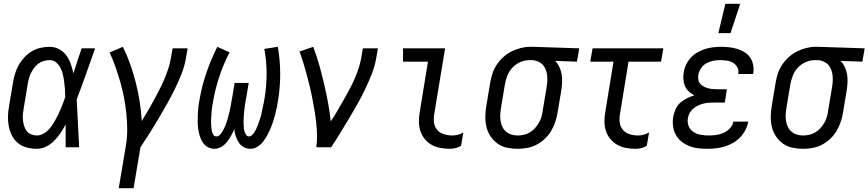

<svg xmlns="http://www.w3.org/2000/svg" viewBox="-20 -774 4564 1009"><path d="M173 8Q146 8 120 1Q94 -6 74.5 -22Q55 -38 43 -61.5Q31 -85 26 -111Q21 -137 22 -164.5Q23 -192 28 -219L48 -339Q52 -363 59 -386.5Q66 -410 78 -431.5Q90 -453 107.5 -472Q125 -491 146.5 -504Q168 -517 192.5 -522.5Q217 -528 240 -528Q267 -528 290 -516Q313 -504 328 -483.5Q343 -463 351.5 -439Q360 -415 366 -389L367 -392Q377 -424 387.5 -456Q398 -488 409 -520H480Q456 -453 432.5 -386Q409 -319 383 -252Q387 -189 389.5 -126Q392 -63 396 0H325Q325 -30 325 -60Q325 -90 325 -120Q313 -97 298 -75Q283 -53 264.5 -34Q246 -15 222 -3.5Q198 8 173 8ZM174 -62Q189 -62 205 -70Q221 -78 232.5 -89.5Q244 -101 253.5 -115Q263 -129 271 -143.5Q279 -158 286.5 -173Q294 -188 300 -203Q306 -218 312 -233.5Q318 -249 323 -264Q323 -284 321.5 -303.5Q320 -323 317.5 -342.5Q315 -362 311 -380.5Q307 -399 298.5 -416Q290 -433 275.5 -445.5Q261 -458 241 -458Q226 -458 210 -453.5Q194 -449 181 -439Q168 -429 158 -415.5Q148 -402 141.5 -387.5Q135 -373 131 -358Q127 -343 125 -328L105 -208Q102 -192 100.5 -175.5Q99 -159 100.5 -143.5Q102 -128 106.5 -113Q111 -98 120 -86Q129 -74 143.5 -68Q158 -62 174 -62Z M604 215 642 -11Q649 -55 648.5 -97.5Q648 -140 643.5 -182Q639 -224 631 -264.5Q623 -305 611.5 -345Q600 -385 586.5 -423.5Q573 -462 556 -498L626 -528Q648 -483 664.5 -436Q681 -389 693.5 -340Q706 -291 714 -240.5Q722 -190 725 -138Q741 -164 756.5 -190.5Q772 -217 787 -244.5Q802 -272 816 -299Q830 -326 842 -354Q854 -382 863.5 -410.5Q873 -439 878 -468L887 -520H966L957 -468Q950 -426 934 -385.5Q918 -345 898.5 -305.5Q879 -266 857.5 -227.5Q836 -189 813 -150.5Q790 -112 766.5 -74.5Q743 -37 718 0L682 215Z M1108 8Q1088 8 1072 -1Q1056 -10 1046 -25Q1036 -40 1030.5 -57.5Q1025 -75 1022 -93.5Q1019 -112 1019 -131.5Q1019 -151 1019.5 -170Q1020 -189 1022 -208.5Q1024 -228 1028 -247Q1040 -319 1064 -389.5Q1088 -460 1122 -528L1186 -499Q1154 -436 1132 -369.5Q1110 -303 1099 -236Q1097 -227 1095.5 -217Q1094 -207 1093 -197Q1092 -187 1091.5 -177.5Q1091 -168 1090 -158Q1089 -148 1089 -138.5Q1089 -129 1089.5 -119.5Q1090 -110 1091 -100.5Q1092 -91 1094.5 -82Q1097 -73 1102 -65Q1107 -57 1117 -57Q1126 -57 1134 -64Q1142 -71 1147 -79.5Q1152 -88 1156.5 -97Q1161 -106 1164.5 -114.5Q1168 -123 1171 -132Q1174 -141 1176.5 -150.5Q1179 -160 1181.5 -169Q1184 -178 1186 -187Q1188 -196 1190 -205Q1192 -214 1193.5 -223.5Q1195 -233 1196.5 -242Q1198 -251 1200 -260L1213 -338H1287L1274 -260Q1272 -251 1270.5 -242Q1269 -233 1267.5 -223.5Q1266 -214 1265 -205Q1264 -196 1263 -187Q1262 -178 1261.5 -169Q1261 -160 1260.5 -151Q1260 -142 1260 -133Q1260 -124 1260.5 -115Q1261 -106 1262 -97Q1263 -88 1266 -80Q1269 -72 1274 -64.5Q1279 -57 1288 -57Q1297 -57 1304.5 -64Q1312 -71 1317 -79Q1322 -87 1326 -95.5Q1330 -104 1333.5 -113Q1337 -122 1340 -130.5Q1343 -139 1346 -148Q1349 -157 1351.5 -166Q1354 -175 1355.5 -183.5Q1357 -192 1359 -201Q1361 -210 1363 -219Q1365 -228 1366.5 -237Q1368 -246 1370 -255Q1381 -322 1381 -388Q1381 -454 1369 -517L1440 -528Q1452 -460 1452.5 -388.5Q1453 -317 1441 -245Q1438 -227 1434.5 -208.5Q1431 -190 1426 -171.5Q1421 -153 1415 -134.5Q1409 -116 1401.5 -98.5Q1394 -81 1384.5 -63.5Q1375 -46 1363 -30Q1351 -14 1333 -3Q1315 8 1297 8Q1277 8 1260.5 -1Q1244 -10 1234.5 -25.5Q1225 -41 1219 -58.5Q1213 -76 1211 -95Q1204 -78 1194.5 -61Q1185 -44 1173 -28.5Q1161 -13 1143.5 -2.5Q1126 8 1108 8Z M1642 0Q1647 -33 1646 -66Q1645 -99 1641.5 -131.5Q1638 -164 1632.5 -195.5Q1627 -227 1621 -258.5Q1615 -290 1607.5 -321Q1600 -352 1591.5 -383Q1583 -414 1574 -444Q1565 -474 1554 -503L1626 -528Q1644 -481 1657.5 -433Q1671 -385 1682.5 -336Q1694 -287 1703.5 -237Q1713 -187 1718 -136Q1736 -162 1751.5 -189Q1767 -216 1782.5 -243Q1798 -270 1813 -297.5Q1828 -325 1840.5 -353Q1853 -381 1863 -410Q1873 -439 1878 -468L1887 -520H1966L1957 -468Q1950 -427 1934 -386Q1918 -345 1899 -305.5Q1880 -266 1858.5 -227.5Q1837 -189 1814 -151Q1791 -113 1768 -75Q1745 -37 1720 0Z M2346 8Q2320 8 2295 3.5Q2270 -1 2249 -12.5Q2228 -24 2212.5 -43Q2197 -62 2189.5 -85Q2182 -108 2181.5 -134Q2181 -160 2186 -186L2229 -450H2098V-520H2319L2262 -174Q2258 -151 2261 -129Q2264 -107 2278 -91Q2292 -75 2313.5 -68.5Q2335 -62 2358 -62Q2372 -62 2386.5 -66Q2401 -70 2415 -78L2403 -8Q2390 0 2375 4Q2360 8 2346 8Z M2700 8Q2671 8 2643.5 2Q2616 -4 2594.5 -19.5Q2573 -35 2558 -57.5Q2543 -80 2536.5 -106.5Q2530 -133 2530.5 -162Q2531 -191 2536 -219L2556 -339Q2560 -364 2568 -388Q2576 -412 2590.5 -434Q2605 -456 2625 -474Q2645 -492 2668 -503.5Q2691 -515 2716 -521.5Q2741 -528 2765 -528H2781L3024 -520L3012 -450L2898 -454Q2911 -440 2919.5 -422Q2928 -404 2931.5 -384Q2935 -364 2934 -343Q2933 -322 2930 -301L2910 -181Q2906 -156 2897.5 -131.5Q2889 -107 2875.5 -84.5Q2862 -62 2842 -43.5Q2822 -25 2798.5 -13Q2775 -1 2749.5 3.5Q2724 8 2700 8ZM2700 -62Q2716 -62 2732.5 -65.5Q2749 -69 2764 -78Q2779 -87 2791 -100Q2803 -113 2812 -128.5Q2821 -144 2825.5 -160Q2830 -176 2832 -192L2852 -312Q2855 -328 2856 -344.5Q2857 -361 2855.5 -376.5Q2854 -392 2848.5 -407Q2843 -422 2833 -433Q2823 -444 2808.5 -450.5Q2794 -457 2779 -458H2762Q2738 -458 2714 -447.5Q2690 -437 2672.5 -418Q2655 -399 2646 -375.5Q2637 -352 2633 -328L2613 -208Q2610 -191 2609 -173.5Q2608 -156 2610.5 -139.5Q2613 -123 2620 -108Q2627 -93 2639 -82.5Q2651 -72 2667 -67Q2683 -62 2700 -62Z M3321 8Q3295 8 3270.5 3.5Q3246 -1 3225 -12.5Q3204 -24 3188 -43Q3172 -62 3164.5 -85Q3157 -108 3156.5 -134Q3156 -160 3161 -186L3204 -450H3082L3094 -520H3466L3454 -450H3283L3238 -174Q3234 -151 3237 -129Q3240 -107 3254 -91Q3268 -75 3289.5 -68.5Q3311 -62 3333 -62Q3348 -62 3362.5 -66Q3377 -70 3391 -78L3379 -8Q3366 0 3351 4Q3336 8 3321 8Z M3698 8Q3673 8 3648 5Q3623 2 3601 -7Q3579 -16 3560.5 -31Q3542 -46 3531 -66.5Q3520 -87 3517 -111.5Q3514 -136 3518 -161Q3522 -181 3530.5 -200.5Q3539 -220 3555 -234Q3571 -248 3590 -257.5Q3609 -267 3629 -273Q3613 -281 3600 -293Q3587 -305 3580 -321Q3573 -337 3571.5 -355.5Q3570 -374 3573 -393Q3576 -414 3585.5 -434Q3595 -454 3610 -470.5Q3625 -487 3645 -498.5Q3665 -510 3685.5 -516.5Q3706 -523 3727.5 -525.5Q3749 -528 3770 -528Q3792 -528 3813 -525.5Q3834 -523 3854.5 -517Q3875 -511 3892.5 -500Q3910 -489 3921.5 -472.5Q3933 -456 3937.5 -435Q3942 -414 3939 -392L3937 -385H3859L3860 -388Q3863 -406 3854.5 -421Q3846 -436 3831.5 -444.5Q3817 -453 3799.5 -455.5Q3782 -458 3764 -458Q3746 -458 3727.5 -454.5Q3709 -451 3692 -441.5Q3675 -432 3664 -415.5Q3653 -399 3650 -381Q3648 -369 3649.5 -357Q3651 -345 3658 -336Q3665 -327 3675 -321Q3685 -315 3696.5 -311.5Q3708 -308 3720 -306.5Q3732 -305 3744 -305H3800L3789 -235H3733Q3719 -235 3704.5 -234Q3690 -233 3676 -229.5Q3662 -226 3648.5 -219.5Q3635 -213 3623.5 -203.5Q3612 -194 3604.5 -180.5Q3597 -167 3595 -153Q3591 -131 3599 -111.5Q3607 -92 3623.5 -81Q3640 -70 3661 -66Q3682 -62 3704 -62Q3723 -62 3743 -64.5Q3763 -67 3782 -75.5Q3801 -84 3816 -100Q3831 -116 3834 -135H3912V-134Q3908 -112 3897 -90.5Q3886 -69 3869.5 -52Q3853 -35 3832 -23Q3811 -11 3788 -4Q3765 3 3742.5 5.5Q3720 8 3698 8ZM3755 -600 3792 -754H3870L3819 -600Z M4200 8Q4171 8 4143.5 2Q4116 -4 4094.5 -19.5Q4073 -35 4058 -57.5Q4043 -80 4036.5 -106.5Q4030 -133 4030.5 -162Q4031 -191 4036 -219L4056 -339Q4060 -364 4068 -388Q4076 -412 4090.5 -434Q4105 -456 4125 -474Q4145 -492 4168 -503.5Q4191 -515 4216 -521.5Q4241 -528 4265 -528H4281L4524 -520L4512 -450L4398 -454Q4411 -440 4419.5 -422Q4428 -404 4431.5 -384Q4435 -364 4434 -343Q4433 -322 4430 -301L4410 -181Q4406 -156 4397.5 -131.5Q4389 -107 4375.5 -84.5Q4362 -62 4342 -43.5Q4322 -25 4298.5 -13Q4275 -1 4249.5 3.5Q4224 8 4200 8ZM4200 -62Q4216 -62 4232.5 -65.5Q4249 -69 4264 -78Q4279 -87 4291 -100Q4303 -113 4312 -128.5Q4321 -144 4325.5 -160Q4330 -176 4332 -192L4352 -312Q4355 -328 4356 -344.5Q4357 -361 4355.5 -376.5Q4354 -392 4348.5 -407Q4343 -422 4333 -433Q4323 -444 4308.5 -450.5Q4294 -457 4279 -458H4262Q4238 -458 4214 -447.5Q4190 -437 4172.5 -418Q4155 -399 4146 -375.5Q4137 -352 4133 -328L4113 -208Q4110 -191 4109 -173.5Q4108 -156 4110.5 -139.5Q4113 -123 4120 -108Q4127 -93 4139 -82.5Q4151 -72 4167 -67Q4183 -62 4200 -62Z"/></svg>

Font: Iosevka Oblique
Style: Regular
Weight: 400
Italic angle: -9°
Monospace: yes
Designer: Belleve Invis
Foundry: Belleve Invis
Version: Version 32.5.0; ttfautohint (v1.8.4)